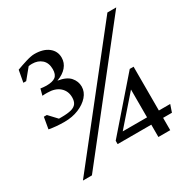

<svg xmlns="http://www.w3.org/2000/svg" viewBox="-156 -847 992 998"><g transform="rotate(-30 340.5 -348.0)"><path d="M135 -312Q109 -312 86 -314Q63 -316 42 -320L54 -389H72L117 -341H132Q170 -341 191.5 -347Q213 -353 222.5 -366.5Q232 -380 232 -403Q232 -441 205.5 -464.5Q179 -488 132 -488Q125 -488 118 -488Q111 -488 102 -487L112 -525Q118 -524 129 -523Q140 -522 147 -522Q184 -522 201 -535Q218 -548 218 -580Q218 -618 195.5 -638Q173 -658 138 -658Q133 -658 126.5 -657.5Q120 -657 117 -656L67 -595H50L63 -666Q92 -677 123.5 -686.5Q155 -696 174 -696Q227 -696 257.5 -672Q288 -648 288 -609Q288 -578 267.5 -554Q247 -530 209 -516Q260 -508 281.5 -483Q303 -458 303 -427Q303 -395 280 -369Q257 -343 219 -327.5Q181 -312 135 -312ZM64 0 611 -693H664L118 0ZM517 0V-74H315V-94L565 -381H588V-118H656L641 -74H588V0ZM371 -118H517V-285Z"/></g></svg>

Font: Ancizar Serif Light
Style: Regular
Weight: 400
Version: Version 8.100